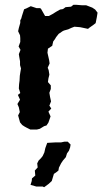

<svg xmlns="http://www.w3.org/2000/svg" viewBox="-20 -528 438 805"><path d="M107 15 91 7 82 2 73 -4 64 -15 56 -44 63 -58 59 -78 53 -92 64 -110 55 -130 65 -138 59 -157 60 -175 62 -190 63 -210 65 -223 68 -241 64 -255V-271L61 -288L59 -301L66 -319L58 -333L65 -352V-368L64 -380L56 -397L59 -411L65 -432V-443L69 -450L72 -461L81 -489L91 -493L109 -502L133 -494H148L152 -491L169 -461H185L200 -469L216 -479L232 -488L244 -490L255 -498L278 -500L288 -508H298L323 -506H341L367 -496L379 -488L389 -475L386 -456L381 -431L372 -424L355 -412L349 -407L316 -414L292 -416L279 -411L266 -405L248 -400L242 -397L226 -386L215 -372L211 -365L203 -354L199 -336L181 -324L179 -307L186 -276L188 -262L180 -244L184 -234L187 -215L183 -199L181 -184L193 -170V-155L187 -139L190 -121L194 -103L187 -85L195 -73L183 -60L192 -40L183 -14L175 -2L165 1L147 12L135 15ZM165 257 159 254H132L108 247L113 231L114 220L128 208L126 187L138 174L136 157L142 145L152 135L159 126L166 111L170 93L178 71L213 69H236L250 66H264L276 78L274 90L269 104L261 115L256 131L244 145L236 157L227 175L225 187L215 195L206 201L200 221L197 231L184 243Z"/></svg>

Font: Winky Rough Medium
Style: Regular
Weight: 500
Designer: Simon Atzbach
Foundry: typofactur
Version: Version 1.206; ttfautohint (v1.8.4.7-5d5b)